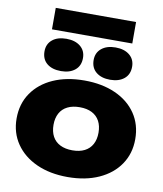

<svg xmlns="http://www.w3.org/2000/svg" viewBox="-106 -1087 1012 1189"><g transform="rotate(10 400.5 -492.5)"><path d="M400 17Q289 17 205 -21Q121 -59 74 -127.5Q27 -196 27 -286Q27 -378 74 -446.5Q121 -515 205 -552.5Q289 -590 401 -590Q512 -590 596 -552.5Q680 -515 726.5 -446.5Q773 -378 773 -286Q773 -196 726.5 -127.5Q680 -59 596 -21Q512 17 400 17ZM401 -151Q446 -151 477.5 -167Q509 -183 525.5 -213.5Q542 -244 542 -286Q542 -329 525.5 -359.5Q509 -390 477.5 -406Q446 -422 401 -422Q356 -422 324 -406Q292 -390 275.5 -359.5Q259 -329 259 -287Q259 -244 275.5 -213.5Q292 -183 324 -167Q356 -151 401 -151ZM246 -622Q190 -622 157.5 -649Q125 -676 125 -725Q125 -771 157.5 -798Q190 -825 246 -825Q301 -825 334 -798Q367 -771 367 -725Q367 -676 334 -649Q301 -622 246 -622ZM555 -622Q500 -622 467 -649Q434 -676 434 -725Q434 -771 467 -798Q500 -825 555 -825Q610 -825 643 -798Q676 -771 676 -725Q676 -676 643 -649Q610 -622 555 -622ZM147 -867V-1002H652V-867Z"/></g></svg>

Font: Unbounded ExtraBold
Style: Regular
Weight: 800
Designer: Luke Prowse, Jean-Baptiste Morizot, Fátima Lázaro, Florian Runge
Foundry: NaN
Version: Version 1.701;gftools[0.9.28.dev5+ged2979d]